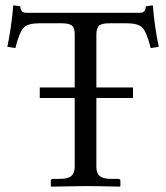

<svg xmlns="http://www.w3.org/2000/svg" viewBox="-20 -693 618 714"><path d="M127.9 -328.6V-367.7H257.8V-566.9Q257.8 -589.8 247.3 -598.1Q236.8 -606.4 209.5 -606.4H125.5Q84 -606.4 68.1 -590.1Q52.2 -573.7 37.1 -514.2L7.3 -519Q22.9 -593.3 29.3 -673.3L55.7 -669.4Q55.7 -645.5 77.1 -645.5H500.5Q522 -645.5 522 -669.4L548.3 -673.3Q554.7 -593.3 570.3 -519L540.5 -514.2Q525.4 -573.7 509.5 -590.1Q493.7 -606.4 452.1 -606.4H386.2Q358.9 -606.4 348.6 -597.7Q338.4 -588.9 338.4 -564.5V-367.7H474.6V-328.6H338.4V-71.8Q338.4 -48.3 351.1 -38.1Q363.8 -27.8 393.1 -27.8H419.4Q427.7 -27.8 427.7 -19.5V-1L425.8 1Q338.4 -1 299.3 -1L170.9 1L168.9 -1V-19.5Q168.9 -27.8 176.8 -27.8H203.1Q232.9 -27.8 245.4 -38.8Q257.8 -49.8 257.8 -71.8V-328.6Z"/></svg>

Font: Libertinage
Style: b
Weight: 400
Designer: OSP
Foundry: OSP
Version: Version 1.0; 2008; OFL relea